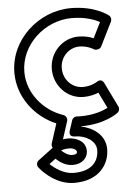

<svg xmlns="http://www.w3.org/2000/svg" viewBox="-59 -597 669 960"><g transform="rotate(-5 276.0 -117.0)"><path d="M434.8 -335.7C447.3 -332.8 462.3 -337.7 467.4 -347.9L527.4 -468.9C532.2 -478.5 530 -491.8 520.9 -499.3C518 -501.7 454.3 -553 333 -553C171.2 -553 24 -421.3 24 -255C24 -132.4 105.2 -29.9 210.9 15L179.2 113.3C177 120.1 178.1 128.5 182.2 134.9C181.2 135.5 180.1 136.2 179 137L107 191C95.6 199.6 94 215.7 102.2 226.3C102.7 226.9 171.1 319 276 319C399.7 319 453 240.6 453 165C453 89.7 386.4 51.5 332.4 41.2C332.4 41.2 332.9 40 333 40C453.5 40 516.4 -8.2 520.8 -11.7C528.8 -18.4 532.8 -31.1 527.5 -42L467.5 -165C456.2 -188.2 438.4 -179.3 431.5 -175C428.4 -172.9 402.4 -155 359 -155C306.5 -155 262 -199 262 -257C262 -313.8 306.4 -358 359 -358C401.4 -358 433.1 -336.8 434.8 -335.7ZM223 151.8C224.6 151.1 238.3 145 264 145C288.5 145 301 156.8 301 165C301 170 301.9 179 276 179C257 179 235.9 164.3 223 151.8ZM237.1 96.7 265.8 7.7C270.2 -5.9 261.4 -19.9 249.9 -23.7C150.8 -56.8 74 -148.4 74 -255C74 -390.7 196.8 -503 333 -503C403.4 -503 450.1 -483.4 472.7 -471.1L434 -393C415.5 -400.8 390.9 -408 359 -408C277.6 -408 212 -340.2 212 -257C212 -173 277.5 -105 359 -105C391 -105 417.9 -113.2 433.8 -119.9L472.6 -40.4C449.2 -28.2 402.9 -10 333 -10C327 -10 322.4 -10.1 319.1 -10.7C306.8 -12.7 294.9 -4.9 291.2 6.2L275.2 55.2C275.2 55.2 261 88 299 88C348.7 88 403 117.7 403 165C403 215.4 374.3 269 276 269C226.2 269 182.4 236.7 159.1 214.4L191.1 190.4C208.5 206.6 237.1 229 276 229C324.1 229 351 198 351 165C351 111.2 295.5 95 264 95C253.9 95 242.3 96 237.1 96.7Z"/></g></svg>

Font: Hussar Ekologiczny
Style: Regular
Weight: 400
Foundry: Cannot Into Space Fonts
Version: Version 0.97